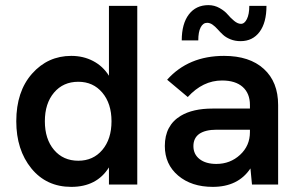

<svg xmlns="http://www.w3.org/2000/svg" viewBox="-20 -720 1164 749"><path d="M258 9Q161 9 102.2 -63.2Q43.5 -135.5 43.5 -247Q43.5 -363 105 -432.5Q166.5 -502 258 -502Q305 -502 343.2 -482Q381.5 -462 405 -424.5V-697H515.5V0H405V-67Q357.5 9 258 9ZM285.5 -93Q343.5 -93 379.2 -135.2Q415 -177.5 415 -247Q415 -316 379.2 -358.5Q343.5 -401 285.5 -401Q226.5 -401 190.8 -358.8Q155 -316.5 155 -247Q155 -177.5 190.8 -135.2Q226.5 -93 285.5 -93Z M963 0 957 -63Q909 9 810 9Q727 9 675 -35Q623 -79 623 -150.5Q623 -231 685.5 -268.5Q732.5 -296.5 809 -296.5H955V-310.5Q955 -355.5 926.8 -380.8Q898.5 -406 846 -406Q771.5 -406 712.5 -341.5L632 -409Q715 -502 854 -502Q953.5 -502 1009.2 -451.2Q1065 -400.5 1065 -310.5V0ZM689 -562.5Q689 -627.5 716.8 -663.8Q744.5 -700 793 -700Q816.5 -700 836.8 -688.5Q857 -677 868.2 -663.5Q879.5 -650 893.5 -638.5Q907.5 -627 920 -627Q934 -627 943.2 -645.8Q952.5 -664.5 952.5 -697H1019.5Q1019.5 -631.5 992.5 -595.5Q965.5 -559.5 918.5 -559.5Q896.5 -559.5 878.8 -566.8Q861 -574 849.8 -584.5Q838.5 -595 829 -605.8Q819.5 -616.5 809.2 -623.8Q799 -631 788 -631Q772 -631 762.8 -613.2Q753.5 -595.5 753.5 -562.5ZM734.5 -150Q734.5 -118 758.8 -99.2Q783 -80.5 824 -80.5Q878 -80.5 916.5 -116Q955 -151.5 955 -204.5V-214H825Q781 -214 757 -197.5Q734.5 -181 734.5 -150Z"/></svg>

Font: HK Grotesk SemiBold
Style: Regular
Weight: 600
Designer: Alfredo Marco Pradil
Foundry: Hanken Design Co.
Version: Version 3.001;FEAKit 1.0